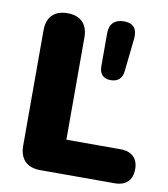

<svg xmlns="http://www.w3.org/2000/svg" viewBox="-81 -783 746 851"><g transform="rotate(10 292.5 -357.0)"><path d="M395 -447C428 -447 447 -465 450 -498L466 -647C470 -692 450 -714 409 -714C368 -714 344 -692 344 -650V-500C344 -466 362 -447 395 -447ZM492 0C543 0 571 -28 571 -77C571 -125 543 -153 492 -153H248V-613C248 -673 215 -706 156 -706C97 -706 64 -673 64 -613V-93C64 -34 97 0 157 0Z"/></g></svg>

Font: Nunito Black
Style: Regular
Weight: 900
Designer: Vernon Adams
Foundry: Vernon Adams
Version: Version 3.602